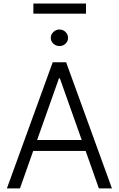

<svg xmlns="http://www.w3.org/2000/svg" viewBox="-20 -1056 666 1076"><path d="M18.6 0 275.4 -707H350.6L607.4 0H534.2L460 -210H166L91.8 0ZM438 -271.5 315.4 -617.2H310.5L188 -271.5ZM264.6 -843.8Q264.6 -862.8 279.1 -876.7Q293.5 -890.6 313.5 -890.6Q333 -890.6 347.2 -876.7Q361.3 -862.8 361.3 -843.8Q361.3 -824.7 347.4 -811.3Q333.5 -797.9 313.5 -797.9Q293.5 -797.9 279.1 -811.3Q264.6 -824.7 264.6 -843.8ZM461.9 -979.5H167V-1036.1H461.9Z"/></svg>

Font: Pretendard JP Light
Style: Regular
Weight: 300
Designer: Base glyphs from Inter by Rasmus Andersson; Hangeul glyphs from Noto Sans CJK(Source Han Sans) by Jang Soo-young and Kan
Foundry: Kil Hyung-jin
Version: Version 1.309